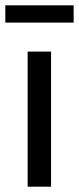

<svg xmlns="http://www.w3.org/2000/svg" viewBox="-26 -702 297 722"><path d="M78 0V-508H166V0ZM-6 -617V-682H251V-617Z"/></svg>

Font: CST
Style: Regular
Weight: 400
Version: Version 1.00